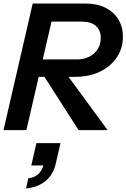

<svg xmlns="http://www.w3.org/2000/svg" viewBox="-20 -740 719 1092"><path d="M0 0 166 -720H466Q532 -720 580.5 -695.5Q629 -671 654.5 -627.5Q680 -584 679 -527Q678 -462 642.5 -411Q607 -360 546.5 -331.5Q486 -303 406 -303H171L194 -402H418Q457 -402 487.5 -417.5Q518 -433 535.5 -460.5Q553 -488 553 -523Q554 -566 526.5 -591.5Q499 -617 446 -617H273L130 0ZM427 0 191 -368H322L592 0ZM128 332 141 274Q177 270 199 249Q221 228 229 191L272 201H158L187 74H324L298 187Q284 253 239 289.5Q194 326 128 332Z"/></svg>

Font: Instrument Sans SemiBold
Style: Italic
Weight: 600
Italic angle: -13°
Designer: Rodrigo Fuenzalida
Foundry: fragTYPE
Version: Version 1.000;gftools[0.9.28]